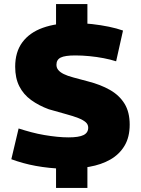

<svg xmlns="http://www.w3.org/2000/svg" viewBox="-20 -824 697 949"><path d="M291 10Q258 9 224 5.5Q190 2 157 -4Q124 -10 93.5 -18.5Q63 -27 36 -37L72 -189Q103 -179 135 -170.5Q167 -162 199.5 -156.5Q232 -151 262 -148Q292 -145 319 -145Q370 -145 393 -156.5Q416 -168 416 -193Q416 -209 403.5 -220Q391 -231 367 -240.5Q343 -250 306 -260Q269 -270 221 -284Q172 -302 134 -329.5Q96 -357 75.5 -397.5Q55 -438 55 -494Q55 -567 90.5 -615Q126 -663 191.5 -686.5Q257 -710 346 -710Q391 -710 435 -705Q479 -700 518 -692Q557 -684 588 -673L554 -521Q526 -530 492 -536.5Q458 -543 422 -546.5Q386 -550 352 -550Q301 -550 280 -539.5Q259 -529 259 -504Q259 -489 268 -478Q277 -467 295 -458Q313 -449 343 -441Q373 -433 414 -422Q477 -406 523.5 -379.5Q570 -353 595.5 -311.5Q621 -270 621 -208Q621 -146 595.5 -103.5Q570 -61 525.5 -35.5Q481 -10 421 0.5Q361 11 291 10ZM257 105V-8L412 -16V105ZM257 -683V-804H412V-692Z"/></svg>

Font: Georama ExtraCondensed Thin ExtraBold
Style: Regular
Weight: 800
Version: Version 1.001